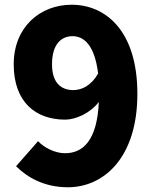

<svg xmlns="http://www.w3.org/2000/svg" viewBox="-20 -778 649 812"><path d="M290 -397C240 -397 200 -426 200 -506C200 -592 240 -625 287 -625C333 -625 380 -590 395 -467C366 -416 326 -397 290 -397ZM48 -75C95 -28 167 14 267 14C419 14 561 -111 561 -381C561 -651 424 -758 283 -758C150 -758 38 -664 38 -506C38 -346 131 -272 256 -272C299 -272 362 -299 398 -347C391 -184 331 -130 255 -130C212 -130 166 -154 141 -181Z"/></svg>

Font: Noto Sans CJK JP Black
Style: Regular
Weight: 900
Designer: Ryoko NISHIZUKA (kana & ideographs); Paul D. Hunt (Latin, Greek & Cyrillic); Wenlong ZHANG (bopomofo); Sandoll Communica
Foundry: Adobe Systems Incorporated
Version: Version 1.004;PS 1.004;hotconv 1.0.82;makeotf.lib2.5.63406